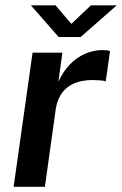

<svg xmlns="http://www.w3.org/2000/svg" viewBox="-20 -720 470 740"><path d="M32.5 0 105.5 -517H220.5L205 -405Q222.5 -443.5 248.5 -470.8Q274.5 -498 307.2 -512.5Q340 -527 376 -527Q385 -527 392.5 -526Q400 -525 404 -522.5L387.5 -406Q382.5 -408.5 374.5 -409.5Q366.5 -410.5 360.5 -410.5Q312 -414.5 277 -402.8Q242 -391 221.5 -365Q201 -339 195 -300.5L153 0ZM206 -577.5 99 -699.5H194L255 -628L330.5 -699.5H430L291 -577.5Z"/></svg>

Font: Public Sans Thin SemiBold
Style: Italic
Weight: 600
Italic angle: -8°
Version: Version 2.001